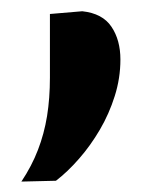

<svg xmlns="http://www.w3.org/2000/svg" viewBox="-20 -174 284 350"><path d="M19 157Q38 128.5 49.2 99.2Q60.5 70 65.8 37.5Q71 5 71 -32.5Q71 -60.5 71 -89.8Q71 -119 71 -148.5L130 -153.5Q167 -149.5 183.2 -125.2Q199.5 -101 199.5 -65.5Q199.5 -31.5 189.2 1Q179 33.5 162 62.5Q145 91.5 124.2 115.2Q103.5 139 82 155.5Z"/></svg>

Font: Commissioner Thin SemiBold
Style: Regular
Weight: 600
Version: Version 1.000